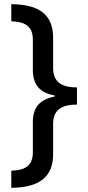

<svg xmlns="http://www.w3.org/2000/svg" viewBox="-20 -737 420 918"><path d="M34 79V161C168 160 234 109 234 0V-145C234 -211 274 -237 348 -237V-319C272 -319 234 -347 234 -412V-556C234 -666 169 -716 34 -717V-635C97 -634 137 -612 137 -549V-404C137 -332 170 -293 241 -281V-275C170 -262 137 -223 137 -153V-8C137 55 99 78 34 79Z"/></svg>

Font: Noto Sans Khmer SemiCondensed Medium
Style: Regular
Weight: 500
Width: 4
Designer: Danh Hong and the Monotype Design Team
Foundry: Monotype Imaging Inc.
Version: Version 2.004